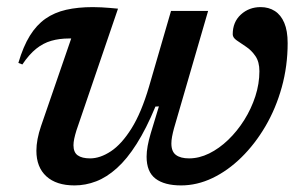

<svg xmlns="http://www.w3.org/2000/svg" viewBox="-20 -524 881 554"><path d="M473.5 -492.5H580.5L482 -153.5Q478.5 -140.5 476.5 -129.8Q474.5 -119 474.5 -110Q474.5 -86.5 487.8 -76.8Q501 -67 525.5 -67Q554.5 -67 583.5 -81.2Q612.5 -95.5 638.5 -120.5Q664.5 -145.5 684.8 -177.8Q705 -210 716.8 -246.2Q728.5 -282.5 728.5 -318.5Q728.5 -345.5 717 -362.2Q705.5 -379 690 -389.2Q674.5 -399.5 663 -407.5Q651.5 -415.5 651.5 -425Q651.5 -460.5 675 -482Q698.5 -503.5 732 -503.5Q755.5 -503.5 773 -492.2Q790.5 -481 800.2 -458.2Q810 -435.5 810 -399.5Q810 -333.5 793 -272.2Q776 -211 745.8 -159.5Q715.5 -108 676.5 -69.8Q637.5 -31.5 593 -10.2Q548.5 11 502.5 11Q454.5 11 428.8 -8.5Q403 -28 403 -72Q403 -86 406 -102.8Q409 -119.5 415 -139.5L438.5 -217L428.5 -216.5Q402 -152.5 374.2 -108.8Q346.5 -65 317.2 -38.8Q288 -12.5 257.5 -0.8Q227 11 195 11Q142.5 11 113.8 -15.2Q85 -41.5 85 -89Q85 -121 98.5 -160.5L185.5 -413Q183.5 -413 182.8 -413Q182 -413 180 -413Q151 -413 127.8 -406.2Q104.5 -399.5 84.2 -383.2Q64 -367 44.5 -338L33 -342.5Q47 -390 66.2 -421Q85.5 -452 111.2 -470Q137 -488 171 -495.8Q205 -503.5 248 -503.5Q261.5 -503.5 273 -502.8Q284.5 -502 296.2 -501.2Q308 -500.5 320.5 -499L200.5 -147.5Q196.5 -134.5 194.2 -123.8Q192 -113 192 -105Q192 -84.5 204.2 -75.8Q216.5 -67 240 -67Q269 -67 300 -87.5Q331 -108 359.5 -153.5Q388 -199 410 -274Z"/></svg>

Font: Newsreader 9pt Medium
Style: Italic
Weight: 500
Italic angle: -17°
Designer: Hugues Gentile
Foundry: Production Type
Version: Version 1.003